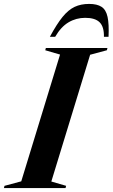

<svg xmlns="http://www.w3.org/2000/svg" viewBox="-66 -960 575 980"><path d="M240.5 -681.5 165 -703.5 168 -715H482.5L479.5 -703.5L394 -680.5L196 -33.5L271.5 -11.5L268.5 0H-46L-43 -11.5L42.5 -34.5ZM369 -869Q322.5 -869 283.8 -846Q245 -823 215.5 -772H188.5Q223.5 -837 253.2 -873.5Q283 -910 315 -925Q347 -940 389 -940Q429.5 -940 452.2 -925.2Q475 -910.5 483 -873.8Q491 -837 488 -772H464.5Q465.5 -823.5 442.5 -846.2Q419.5 -869 369 -869Z"/></svg>

Font: Newsreader 72pt SemiBold
Style: Italic
Weight: 600
Italic angle: -17°
Designer: Hugues Gentile
Foundry: Production Type
Version: Version 1.003; ttfautohint (v1.8.3)